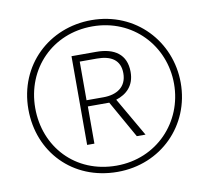

<svg xmlns="http://www.w3.org/2000/svg" viewBox="-80 -812 991 910"><g transform="rotate(-10 415.5 -357.0)"><path d="M415 8C624 8 782 -151 782 -356C782 -555 630 -722 416 -722C212 -722 49 -570 49 -357C49 -152 198 8 415 8ZM415 -22C216 -22 82 -171 82 -357C82 -547 223 -692 415 -692C610 -692 750 -541 750 -357C750 -173 609 -22 415 -22ZM294 -143H329V-322H432L533 -143H575L467 -330C518 -346 557 -382 557 -448C557 -533 500 -570 413 -570H294ZM409 -352H328V-538H411C478 -538 522 -512 522 -448C522 -381 473 -352 409 -352Z"/></g></svg>

Font: Noto Sans Devanagari UI SemiCondensed ExtraLight
Style: Regular
Weight: 200
Width: 4
Designer: Jelle Bosma - Monotype Design Team
Foundry: Monotype Imaging Inc.
Version: Version 2.004